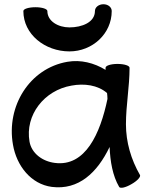

<svg xmlns="http://www.w3.org/2000/svg" viewBox="-20 -852 720 904"><path d="M90 -800C90 -690 192 -610 307 -610C415 -610 506 -693 506 -800C506 -818 489 -832 467 -832C445 -832 427 -818 427 -800C427 -747 366 -723 307 -723C254 -723 203 -752 203 -800C203 -810 178 -818 147 -818C115 -818 90 -810 90 -800ZM639 -28C597 -101 573 -183 573 -267C573 -356 590 -444 590 -533C590 -543 565 -551 533 -551C502 -551 477 -543 477 -533C477 -530 477 -526 477 -523C423 -556 360 -572 297 -561C119 -530 9 -352 41 -171C58 -71 126 15 224 28C350 44 438 -39 496 -160C499 -92 510 -25 541 28C546 37 572 31 599 15C626 0 644 -20 639 -28ZM238 -85C181 -92 129 -129 119 -185C97 -310 188 -427 317 -449C376 -460 440 -452 484 -414C485 -405 486 -396 486 -386C452 -223 382 -66 238 -85Z"/></svg>

Font: Nupuram SemiBold
Style: Regular
Weight: 600
Designer: Santhosh Thottingal (santhosh.thottingal@gmail.com)
Foundry: SMC
Version: Version 1.000